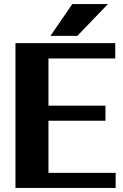

<svg xmlns="http://www.w3.org/2000/svg" viewBox="-20 -923 602 943"><path d="M56 0H548V-74H218V-330H498V-404H218V-636H546V-711H56ZM228 -747H360L510 -903H335Z"/></svg>

Font: Aerodynamic
Style: Bd
Weight: 500
Designer: Google
Version: Version 2.000980; 2014